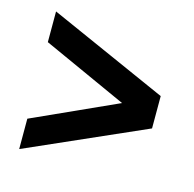

<svg xmlns="http://www.w3.org/2000/svg" viewBox="-71 -584 568 562"><g transform="rotate(15 213.0 -302.5)"><path d="M393 -253 33 -94V-186L289 -302L33 -418V-511L393 -351Z"/></g></svg>

Font: Georama Condensed SemiBold
Style: Regular
Weight: 600
Width: 3
Designer: Jean-Baptiste Levee
Foundry: Production Type
Version: Version 1.000